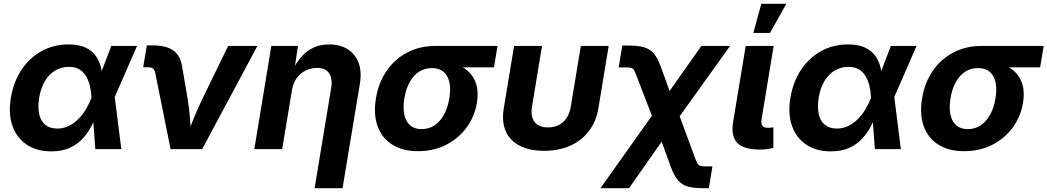

<svg xmlns="http://www.w3.org/2000/svg" viewBox="-20 -779 5472 1003"><path d="M248 11.7Q171.4 11.7 119.1 -23.7Q66.9 -59.1 44.9 -122.1Q22.9 -185.1 36.6 -268.1Q50.8 -352.1 92.5 -414.6Q134.3 -477.1 197.3 -512Q260.3 -546.9 337.9 -546.9Q393.1 -546.9 427.7 -530Q462.4 -513.2 481.4 -485.4Q500.5 -457.5 508.1 -424.6Q515.6 -391.6 517.6 -359.9H560.5L579.1 -274.9L613.8 0H478L458 -271Q456.1 -302.7 449.2 -331.3Q442.4 -359.9 429 -382.1Q415.5 -404.3 393.8 -417Q372.1 -429.7 340.3 -429.7Q300.3 -429.7 268.1 -410.4Q235.8 -391.1 214.4 -355Q192.9 -318.8 184.6 -268.6Q176.8 -218.8 184.8 -182.6Q192.9 -146.5 216.8 -127Q240.7 -107.4 279.3 -107.4Q311.5 -107.4 339.4 -121.1Q367.2 -134.8 389.6 -157.5Q412.1 -180.2 429.2 -209Q446.3 -237.8 458 -268.1L561.5 -539.1H695.8L577.6 -268.1L530.8 -184.6H488.3Q474.6 -152.3 456.5 -118.2Q438.5 -84 411.4 -54.4Q384.3 -24.9 344.5 -6.6Q304.7 11.7 248 11.7Z M871.1 0 790.5 -400.4Q787.6 -414.6 778.8 -421.1Q770 -427.7 753.4 -427.7H728L747.1 -542H774.4Q848.6 -542 886 -514.9Q923.3 -487.8 932.1 -426.8L960.4 -262.2Q968.8 -210.4 972.7 -158.2Q976.6 -106 980 -50.8H948.2Q970.2 -106.4 991.2 -158.4Q1012.2 -210.4 1037.1 -262.2L1171.9 -539.1H1324.7L1036.1 0Z M1505.4 -309.6 1454.1 0H1308.6L1397.5 -539.1H1536.6L1516.1 -403.3L1503.4 -403.8Q1526.4 -450.2 1554.2 -481.9Q1582 -513.7 1617.7 -530.3Q1653.3 -546.9 1699.2 -546.9Q1755.9 -546.9 1795.7 -522.2Q1835.4 -497.6 1853 -451.4Q1870.6 -405.3 1859.9 -340.8L1769.5 204.1H1623.5L1709.5 -315.9Q1718.3 -367.7 1699.5 -396Q1680.7 -424.3 1635.3 -424.3Q1604.5 -424.3 1577.1 -410.9Q1549.8 -397.5 1530.8 -372.1Q1511.7 -346.7 1505.4 -309.6Z M2164.1 10.7Q2082.5 10.7 2028.6 -23.7Q1974.6 -58.1 1952.4 -120.1Q1930.2 -182.1 1943.8 -265.1Q1957.5 -348.1 2000.2 -409.7Q2043 -471.2 2108.2 -505.1Q2173.3 -539.1 2254.4 -539.1H2579.1L2560.5 -427.2H2327.1L2235.8 -423.3Q2197.8 -423.3 2168.2 -403.8Q2138.7 -384.3 2119.4 -348.9Q2100.1 -313.5 2092.3 -265.1Q2084.5 -217.8 2091.8 -181.6Q2099.1 -145.5 2121.8 -125Q2144.5 -104.5 2182.6 -104.5Q2221.2 -104.5 2250.7 -124.8Q2280.3 -145 2300 -181.4Q2319.8 -217.8 2327.1 -265.1Q2335.4 -313.5 2327.6 -348.9Q2319.8 -384.3 2297.1 -403.8Q2274.4 -423.3 2236.3 -423.3L2242.7 -462.9Q2300.3 -462.9 2346.4 -449.5Q2392.6 -436 2423.8 -408.4Q2455.1 -380.9 2467.8 -339.6Q2480.5 -298.3 2471.2 -241.7Q2459.5 -170.4 2417.5 -113Q2375.5 -55.7 2310.5 -22.5Q2245.6 10.7 2164.1 10.7Z M2821.8 8.8Q2746.1 8.8 2694.8 -17.8Q2643.6 -44.4 2621.8 -94.2Q2600.1 -144 2611.8 -213.4L2665.5 -539.1H2811.5L2759.3 -222.7Q2753.4 -187 2761.5 -162.8Q2769.5 -138.7 2790.3 -126Q2811 -113.3 2842.3 -113.3Q2874.5 -113.3 2899.2 -126Q2923.8 -138.7 2939.9 -162.8Q2956.1 -187 2961.9 -222.7L3014.2 -539.1H3159.7L3106 -213.4Q3094.7 -144.5 3056.6 -94.5Q3018.6 -44.4 2958.7 -17.8Q2898.9 8.8 2821.8 8.8Z M3116.7 204.1 3442.4 -254.4H3500L3609.4 42.5Q3617.7 65.4 3624 75.4Q3630.4 85.4 3639.9 87.9Q3649.4 90.3 3668.5 90.3H3701.7L3683.1 204.1H3652.3Q3604.5 204.1 3573.7 195.6Q3543 187 3522.7 163.8Q3502.4 140.6 3485.8 96.7L3436.5 -39.1L3266.1 204.1ZM3413.6 -101.6 3307.6 -376.5Q3298.8 -400.9 3292.7 -411.4Q3286.6 -421.9 3277.6 -424.3Q3268.6 -426.8 3249 -426.8H3211.9L3231 -541H3265.6Q3313.5 -541 3344 -532.2Q3374.5 -523.4 3395 -499.8Q3415.5 -476.1 3431.6 -431.2L3478 -303.7L3644 -539.1H3793.9L3480.5 -101.6Z M3949.2 2.4Q3864.7 2.4 3831.3 -32.7Q3797.9 -67.9 3809.6 -141.1L3875.5 -539.1H4021.5L3959 -160.2Q3954.6 -134.3 3961.9 -122.8Q3969.2 -111.3 3992.2 -111.3Q4002.4 -111.3 4008.8 -112.1Q4015.1 -112.8 4020 -114.3V-6.3Q4008.8 -3.4 3990.5 -0.5Q3972.2 2.4 3949.2 2.4ZM3915.5 -606.9 3957 -759.3H4087.9L4002.4 -606.9Z M4320.3 11.7Q4243.7 11.7 4191.4 -23.7Q4139.2 -59.1 4117.2 -122.1Q4095.2 -185.1 4108.9 -268.1Q4123 -352.1 4164.8 -414.6Q4206.5 -477.1 4269.5 -512Q4332.5 -546.9 4410.2 -546.9Q4465.3 -546.9 4500 -530Q4534.7 -513.2 4553.7 -485.4Q4572.8 -457.5 4580.3 -424.6Q4587.9 -391.6 4589.8 -359.9H4632.8L4651.4 -274.9L4686 0H4550.3L4530.3 -271Q4528.3 -302.7 4521.5 -331.3Q4514.6 -359.9 4501.2 -382.1Q4487.8 -404.3 4466.1 -417Q4444.3 -429.7 4412.6 -429.7Q4372.6 -429.7 4340.3 -410.4Q4308.1 -391.1 4286.6 -355Q4265.1 -318.8 4256.8 -268.6Q4249 -218.8 4257.1 -182.6Q4265.1 -146.5 4289.1 -127Q4313 -107.4 4351.6 -107.4Q4383.8 -107.4 4411.6 -121.1Q4439.5 -134.8 4461.9 -157.5Q4484.4 -180.2 4501.5 -209Q4518.6 -237.8 4530.3 -268.1L4633.8 -539.1H4768.1L4649.9 -268.1L4603 -184.6H4560.5Q4546.9 -152.3 4528.8 -118.2Q4510.7 -84 4483.6 -54.4Q4456.5 -24.9 4416.7 -6.6Q4377 11.7 4320.3 11.7Z M5017.1 10.7Q4935.5 10.7 4881.6 -23.7Q4827.6 -58.1 4805.4 -120.1Q4783.2 -182.1 4796.9 -265.1Q4810.5 -348.1 4853.3 -409.7Q4896 -471.2 4961.2 -505.1Q5026.4 -539.1 5107.4 -539.1H5432.1L5413.6 -427.2H5180.2L5088.9 -423.3Q5050.8 -423.3 5021.2 -403.8Q4991.7 -384.3 4972.4 -348.9Q4953.1 -313.5 4945.3 -265.1Q4937.5 -217.8 4944.8 -181.6Q4952.1 -145.5 4974.9 -125Q4997.6 -104.5 5035.6 -104.5Q5074.2 -104.5 5103.8 -124.8Q5133.3 -145 5153.1 -181.4Q5172.9 -217.8 5180.2 -265.1Q5188.5 -313.5 5180.7 -348.9Q5172.9 -384.3 5150.1 -403.8Q5127.4 -423.3 5089.4 -423.3L5095.7 -462.9Q5153.3 -462.9 5199.5 -449.5Q5245.6 -436 5276.9 -408.4Q5308.1 -380.9 5320.8 -339.6Q5333.5 -298.3 5324.2 -241.7Q5312.5 -170.4 5270.5 -113Q5228.5 -55.7 5163.6 -22.5Q5098.6 10.7 5017.1 10.7Z"/></svg>

Font: Inter 18pt
Style: Bold Italic
Weight: 700
Italic angle: -9.3988°
Designer: Rasmus Andersson
Foundry: rsms
Version: Version 4.001;git-66647c0bb